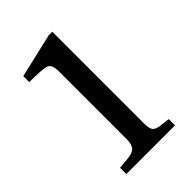

<svg xmlns="http://www.w3.org/2000/svg" viewBox="-131 -903 477 477"><g transform="rotate(-45 107.5 -664.0)"><path d="M24 -474V-496L56 -499Q73 -501 79.5 -509Q86 -517 86 -536V-773Q86 -797 74 -801.5Q62 -806 15 -806V-827L131 -854H144V-531Q144 -514 149 -507.5Q154 -501 170 -499L195 -496V-474Z"/></g></svg>

Font: Hedvig Letters Serif 24pt 24pt
Style: Regular
Weight: 400
Version: Version 1.000